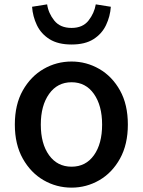

<svg xmlns="http://www.w3.org/2000/svg" viewBox="-20 -846 655 880"><path d="M308 14Q239 14 180 -20Q121 -54 84.5 -119Q48 -184 48 -275Q48 -367 84.5 -431.5Q121 -496 180 -530Q239 -564 308 -564Q376 -564 435 -530Q494 -496 530 -431.5Q566 -367 566 -275Q566 -184 530 -119Q494 -54 435 -20Q376 14 308 14ZM308 -82Q373 -82 410.5 -134.5Q448 -187 448 -275Q448 -362 410.5 -415.5Q373 -469 308 -469Q243 -469 205 -415.5Q167 -362 167 -275Q167 -187 205 -134.5Q243 -82 308 -82ZM308 -642Q246 -642 207 -666.5Q168 -691 149 -731Q130 -771 127 -815L196 -826Q202 -785 229 -751.5Q256 -718 308 -718Q359 -718 385.5 -751.5Q412 -785 419 -826L488 -815Q485 -771 466 -731Q447 -691 408.5 -666.5Q370 -642 308 -642Z"/></svg>

Font: Source Han Sans TC Medium
Style: Regular
Weight: 500
Designer: Ryoko NISHIZUKA Ë•øÂ°öÊ∂ºÂ≠ê (kana, bopomofo & ideographs); Paul D. Hunt (Latin, Greek & Cyrillic); Sandoll Communicatio
Foundry: Adobe
Version: Version 2.004;hotconv 1.0.118;makeotfexe 2.5.65603